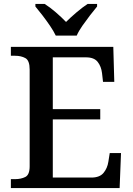

<svg xmlns="http://www.w3.org/2000/svg" viewBox="-20 -951 671 971"><path d="M35 0V-45H56Q86 -45 108 -56Q130 -67 130 -110V-599Q130 -645 108.5 -657Q87 -669 56 -669H35V-714H553L558 -537H501L496 -581Q492 -615 474 -638Q456 -661 415 -661H247V-399H487V-347H247V-53H442Q484 -53 503.5 -76.5Q523 -100 528 -133L535 -177H592L585 0ZM262 -771Q251 -794 233 -820.5Q215 -847 195 -873Q175 -899 159 -918V-931H206Q233 -914 262.5 -888.5Q292 -863 314 -840Q337 -863 367 -888.5Q397 -914 423 -931H471V-918Q455 -899 435 -873Q415 -847 396.5 -820.5Q378 -794 368 -771Z"/></svg>

Font: Noto Serif Tamil Medium
Style: Regular
Weight: 500
Designer: Indian Type Foundry, Tom Grace, and the Monotype Design Team
Foundry: Monotype Imaging Inc.
Version: Version 2.004; ttfautohint (v1.8.4.7-5d5b)